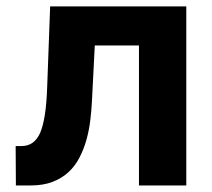

<svg xmlns="http://www.w3.org/2000/svg" viewBox="-20 -565 645 585"><path d="M27.7 -120H45.8Q84.5 -120 102.3 -160.2Q111.2 -180.4 116.7 -215.6Q122.2 -250.7 123.9 -304L132.8 -545.5H547.6V0H403.4V-426.5H268.8L260.3 -259.9Q258.9 -229 255 -197.6Q251.1 -166.2 242.9 -137.4Q234.7 -108.7 221.4 -83.5Q208.1 -58.2 187.9 -39.8Q167.6 -21.3 139.6 -10.7Q111.5 0 73.9 0H28.4Z"/></svg>

Font: Inter P
Style: Bold
Weight: 700
Designer: Rasmus Andersson
Foundry: rsms
Version: Version 3.018;git-588b23468